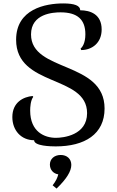

<svg xmlns="http://www.w3.org/2000/svg" viewBox="-20 -840 685 1120"><path d="M573 -668C573 -758 505 -780 448 -780C448 -807 415 -820 349 -820C246 -820 74 -788 74 -608C74 -331 488 -405 488 -180C488 -51 349 -36 306 -36C241 -36 156 -70 156 -195C156 -214 158 -254 174 -275L170 -280C117 -275 52 -244 52 -157C52 -80 103 -22 179 -22C179 12 276 14 305 14C474 14 590 -57 590 -207C590 -486 161 -417 161 -639C161 -761 291 -768 333 -768C433 -768 478 -725 478 -640C478 -587 459 -563 450 -557L454 -548C516 -548 573 -589 573 -668ZM271 120C271 150 291 173 320 177C315 198 305 218 287 241L310 260C368 204 396 159 396 122C396 87 371 64 334 64C297 64 271 87 271 120Z"/></svg>

Font: Milonga
Style: Regular
Weight: 400
Designer: Pablo Impallari, Brenda Gallo, Rodrigo Fuenzalida
Foundry: Pablo Impallari, Brenda Gallo, Rodrigo Fuenzalida
Version: Version 1.000